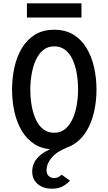

<svg xmlns="http://www.w3.org/2000/svg" viewBox="-20 -892 656 1162"><path d="M308 12Q239.5 12 191 -18.2Q142.5 -48.5 112 -100Q81.5 -151.5 67.2 -216.2Q53 -281 53 -350Q53 -419 67.2 -483.8Q81.5 -548.5 112 -600Q142.5 -651.5 191 -681.8Q239.5 -712 308 -712Q376.5 -712 425.2 -681.8Q474 -651.5 504.5 -600Q535 -548.5 549.5 -483.8Q564 -419 564 -350Q564 -281 549.5 -216.2Q535 -151.5 504.5 -100Q474 -48.5 425.2 -18.2Q376.5 12 308 12ZM308 -88.5Q346.5 -88.5 374 -111Q401.5 -133.5 418.8 -171Q436 -208.5 444.2 -255.2Q452.5 -302 452.5 -350Q452.5 -402 444.2 -448.8Q436 -495.5 419 -532.2Q402 -569 374.5 -590.2Q347 -611.5 308 -611.5Q269.5 -611.5 242 -589.2Q214.5 -567 197.2 -529.5Q180 -492 171.8 -445.2Q163.5 -398.5 163.5 -350Q163.5 -298.5 171.8 -251.8Q180 -205 197.2 -168Q214.5 -131 242 -109.8Q269.5 -88.5 308 -88.5ZM293 250Q242.5 250 208.8 222.2Q175 194.5 175 146Q175 95.5 211.8 58.2Q248.5 21 312 0H387.5Q319.5 27.5 290.5 64.8Q261.5 102 261.5 136Q261.5 162 275.5 173.8Q289.5 185.5 306.5 185.5Q323 185.5 334.2 179.2Q345.5 173 352.5 165L403.5 201.5Q389.5 218 362.8 234Q336 250 293 250ZM143 -786V-872H473V-786Z"/></svg>

Font: Overpass Mono Light SemiBold
Style: Regular
Weight: 600
Monospace: yes
Version: Version 4.000